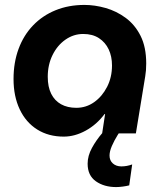

<svg xmlns="http://www.w3.org/2000/svg" viewBox="-20 -542 679 780"><path d="M452 218Q403 218 369.5 194.5Q336 171 336 123Q336 91 353.5 59Q371 27 396 -2Q421 -31 444 -53Q467 -75 478 -86L511 -66Q501 -55 486.5 -35.5Q472 -16 458 6.5Q444 29 434.5 51Q425 73 425 90Q425 110 438.5 122Q452 134 473 134Q484 134 495 132Q506 130 517 126L505 211Q494 214 478.5 216Q463 218 452 218ZM239 13Q177 13 131 -16Q85 -45 60 -98Q35 -151 35 -221Q35 -288 55.5 -343.5Q76 -399 114.5 -439Q153 -479 206 -500.5Q259 -522 323 -522Q365 -522 409 -509.5Q453 -497 490.5 -469.5Q528 -442 551 -396.5Q574 -351 574 -284Q574 -269 573 -256.5Q572 -244 570 -232L532 0H395L407 -79H405Q373 -36 328.5 -11.5Q284 13 239 13ZM290 -104Q330 -104 362.5 -127Q395 -150 415 -189Q435 -228 435 -276Q435 -313 421.5 -341.5Q408 -370 382 -387Q356 -404 318 -404Q279 -404 246 -381Q213 -358 193.5 -318.5Q174 -279 174 -230Q174 -189 188 -161Q202 -133 228 -118.5Q254 -104 290 -104Z"/></svg>

Font: MuseoModerno SemiBold
Style: Italic
Weight: 600
Italic angle: -9°
Designer: Pablo Cosgaya, Héctor Gatti, Marcela Romero, and the Authors of The MuseoModerno Project.
Foundry: Omnibus-Type Team
Version: Version 1.003